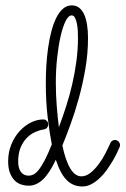

<svg xmlns="http://www.w3.org/2000/svg" viewBox="-20 -674 459 702"><path d="M208 -142.1Q231.9 -29.3 277.3 -29.3Q294.9 -29.3 311 -42.2Q327.1 -55.2 341.1 -74Q355 -92.8 365.7 -113.8Q376.5 -134.8 383.3 -150.4Q388.2 -162.1 400.4 -162.1Q408.2 -162.1 413.6 -156.2Q418.9 -150.4 418.9 -143.6Q418.9 -139.6 417.5 -136.7Q414.1 -128.4 407.5 -114.5Q400.9 -100.6 391.4 -84.7Q381.8 -68.8 370.1 -52.2Q358.4 -35.6 344.2 -22.5Q330.1 -9.3 314.2 -0.7Q298.3 7.8 280.8 7.8Q248 7.8 224.6 -14.9Q201.2 -37.6 184.1 -89.8Q160.6 -40 136.7 -17.6Q112.8 4.9 85 4.9Q70.3 4.9 56.6 0.2Q43 -4.4 32.7 -15.1Q22.5 -25.9 16.1 -42.7Q9.8 -59.6 9.8 -84Q9.8 -117.7 21.5 -146Q33.2 -174.3 51.8 -194.6Q70.3 -214.8 93 -226.1Q115.7 -237.3 138.2 -237.3Q145.5 -237.3 150.9 -232.2Q156.2 -227.1 156.2 -219.2Q156.2 -212.4 151.9 -207Q147.5 -201.7 140.1 -200.7Q125.5 -198.7 108.9 -191.4Q92.3 -184.1 78.4 -170.2Q64.5 -156.2 55.4 -134.8Q46.4 -113.3 46.4 -83.5Q46.4 -59.1 56.4 -45.4Q66.4 -31.7 85.4 -31.7Q93.3 -31.7 102.1 -35.9Q110.8 -40 120.8 -52.2Q130.9 -64.5 142.8 -86.9Q154.8 -109.4 169.4 -146Q161.1 -189 154.3 -245.1Q147.5 -301.3 147.5 -370.6Q147.5 -400.9 149.4 -433.8Q151.4 -466.8 155.8 -498.3Q160.2 -529.8 167.5 -558.1Q174.8 -586.4 185.3 -607.9Q195.8 -629.4 210 -641.8Q224.1 -654.3 242.2 -654.3Q258.3 -654.3 269.5 -645.5Q280.8 -636.7 287.8 -621.1Q294.9 -605.5 298.3 -583.5Q301.8 -561.5 301.8 -535.2Q301.8 -478.5 292 -421.9Q282.2 -365.2 267.8 -313.5Q253.4 -261.7 237.3 -217.8Q221.2 -173.8 208 -142.1ZM265.1 -535.6Q265.1 -547.9 264.4 -562Q263.7 -576.2 261 -588.6Q258.3 -601.1 253.9 -609.4Q249.5 -617.7 242.2 -617.7Q230 -617.7 219.5 -596.2Q209 -574.7 201.2 -539.8Q193.4 -504.9 188.7 -460.7Q184.1 -416.5 184.1 -371.6Q184.1 -328.6 187.5 -285.6Q190.9 -242.7 195.3 -209Q209.5 -246.6 222.2 -286.4Q234.9 -326.2 244.4 -367.7Q253.9 -409.2 259.5 -451.4Q265.1 -493.7 265.1 -535.6Z"/></svg>

Font: Sacramento
Style: Regular
Weight: 400
Designer: Astigmatic (AOETI)
Foundry: Astigmatic (AOETI)
Version: Version 1.000